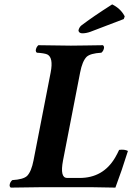

<svg xmlns="http://www.w3.org/2000/svg" viewBox="-20 -853 603 875"><path d="M342.8 -42Q449.7 -42 504.4 -134.3Q514.2 -150.9 522.9 -169.9Q547.9 -173.3 563 -165Q535.2 -75.7 505.9 2Q504.9 2 391.1 0H176.8L28.8 2Q19 -5.4 28.3 -23.4Q32.2 -29.3 36.1 -32.2Q86.4 -35.2 103.5 -51.3Q123 -71.3 132.8 -122.1L210.9 -522.9Q224.1 -590.8 195.3 -605Q181.6 -610.8 147.9 -612.8Q138.2 -620.1 147.5 -638.2Q151.4 -644 154.8 -647Q155.8 -647 303.2 -645Q324.7 -645 370.1 -645.8Q415.5 -646.5 449.2 -647Q459 -639.6 449.7 -621.6Q445.8 -615.7 441.9 -612.8Q391.6 -609.9 374.5 -593.8Q355 -573.7 345.2 -522.9L267.1 -121.1Q252.4 -43 285.2 -42ZM491.2 -833Q528.8 -814.5 546.9 -781.2Q547.9 -779.3 548.3 -777.8L543.9 -766.1L391.6 -708Q372.6 -701.2 355.5 -701.2Q341.3 -701.2 337.9 -711.9Q337.4 -714.4 337.9 -715.8Q341.3 -729 350.6 -736.8Q400.9 -775.4 491.2 -833Z"/></svg>

Font: Linux Libertine Capitals O
Style: Bold Italic Samll Caps
Weight: 400
Italic angle: -12°
Designer: Philipp H. Poll
Foundry: Philipp H. Poll
Version: Version 5.0.4